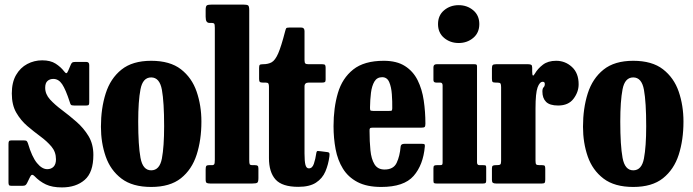

<svg xmlns="http://www.w3.org/2000/svg" viewBox="-20 -800 3020 837"><path d="M284 -355.5Q266.5 -409.5 251 -432.8Q235.5 -456 212.5 -456Q197 -456 187 -447Q177 -438 177 -417.5Q177 -389.5 198.2 -366.2Q219.5 -343 250.8 -319.8Q282 -296.5 313.2 -269.2Q344.5 -242 365.8 -207Q387 -172 387 -124.5Q387 -48.5 349.2 -15.8Q311.5 17 250 17Q207.5 17 180 4Q152.5 -9 130 -32.5Q118.5 -44.5 111.5 -29.5L98 -2Q95 4 91.2 7Q87.5 10 78 10H30Q21.5 10 19.2 6.8Q17 3.5 17 -5V-172Q17 -181 19.2 -184.5Q21.5 -188 30 -188H83Q93.5 -188 96.5 -185Q99.5 -182 102 -174.5Q119 -116.5 141 -89.5Q163 -62.5 186 -62.5Q203 -62.5 213.5 -73.2Q224 -84 224 -105.5Q224 -137.5 204.5 -160.8Q185 -184 156.5 -205Q128 -226 99.2 -250.5Q70.5 -275 51 -308.8Q31.5 -342.5 31.5 -392.5Q31.5 -441 50 -473Q68.5 -505 98.8 -521Q129 -537 164 -537Q200 -537 222.5 -522.5Q245 -508 259.5 -489Q265.5 -481 269.2 -481Q273 -481 277.5 -492L289 -519Q292 -525.5 295.5 -527.8Q299 -530 309.5 -530H356.5Q369 -530 369 -516.5V-354Q369 -346 366.8 -343Q364.5 -340 356 -340H303Q291.5 -340 288.8 -343.8Q286 -347.5 284 -355.5Z M420 -247.5Q420 -327.5 440.8 -392.8Q461.5 -458 509.5 -496.5Q557.5 -535 639 -535Q721 -535 768.8 -498Q816.5 -461 837.2 -400.5Q858 -340 858 -270Q858 -190 837.2 -125.5Q816.5 -61 768.8 -23Q721 15 639 15Q557.5 15 509.5 -21.5Q461.5 -58 440.8 -117.8Q420 -177.5 420 -247.5ZM582.5 -270Q582.5 -166 592.5 -111.8Q602.5 -57.5 639 -57.5Q676 -57.5 685.8 -109.2Q695.5 -161 695.5 -250Q695.5 -354.5 685.8 -408.5Q676 -462.5 639 -462.5Q602.5 -462.5 592.5 -411Q582.5 -359.5 582.5 -270Z M904 -700H894Q885 -700 880.8 -706Q876.5 -712 876.5 -727V-756.5Q876.5 -773.5 882.2 -776.8Q888 -780 904.5 -780H1039.5Q1056.5 -780 1061.5 -776.5Q1066.5 -773 1066.5 -755.5V-104Q1066.5 -88.5 1068.5 -84.2Q1070.5 -80 1082 -80H1091.5Q1100 -80 1103.2 -77.2Q1106.5 -74.5 1106.5 -65V-23.5Q1106.5 -7 1101.5 -3.5Q1096.5 0 1080 0H896.5Q885 0 880.8 -2.8Q876.5 -5.5 876.5 -17.5V-60.5Q876.5 -71.5 878.8 -75.8Q881 -80 892 -80H906Q910.5 -80 913.5 -83.5Q916.5 -87 916.5 -103.5V-678.5Q916.5 -693.5 913.8 -696.8Q911 -700 904 -700Z M1416 -118.5Q1411.5 -83 1398.5 -52.5Q1385.5 -22 1357.5 -3.8Q1329.5 14.5 1280.5 14.5Q1210 14.5 1181.2 -17.5Q1152.5 -49.5 1152.5 -111V-422Q1152.5 -431.5 1150 -435.8Q1147.5 -440 1137.5 -440H1125.5Q1116 -440 1112.8 -443Q1109.5 -446 1109.5 -455.5V-504Q1109.5 -514.5 1112.5 -517.2Q1115.5 -520 1126 -520Q1149 -520 1164.2 -528.5Q1179.5 -537 1192.8 -567.2Q1206 -597.5 1223 -663.5Q1225.5 -673 1227.5 -676.5Q1229.5 -680 1242 -680H1292.5Q1307.5 -680 1307.5 -664.5V-538Q1307.5 -526.5 1311.2 -523.2Q1315 -520 1325.5 -520H1385Q1394 -520 1396.8 -517Q1399.5 -514 1399.5 -505V-452.5Q1399.5 -444.5 1396 -442.2Q1392.5 -440 1384.5 -440H1326Q1307.5 -440 1307.5 -423.5V-130.5Q1307.5 -97 1311.5 -81.5Q1315.5 -66 1326.5 -66Q1341.5 -66 1348.2 -85.8Q1355 -105.5 1359 -133Q1360.5 -142 1365.2 -141.8Q1370 -141.5 1379 -140.5L1406.5 -137Q1415 -136 1416 -131.5Q1417 -127 1416 -118.5Z M1434 -250Q1434 -330 1453 -394.5Q1472 -459 1519.8 -497Q1567.5 -535 1653 -535Q1709.5 -535 1745.2 -512.2Q1781 -489.5 1800.5 -450.5Q1820 -411.5 1827.2 -362.2Q1834.5 -313 1834.5 -260.5Q1834.5 -249.5 1831.2 -246.5Q1828 -243.5 1817 -243.5H1605Q1595.5 -243.5 1593 -240.8Q1590.5 -238 1591 -229Q1591 -183.5 1594.8 -145.2Q1598.5 -107 1612.5 -84Q1626.5 -61 1656.5 -61Q1695.5 -61 1709.2 -90.2Q1723 -119.5 1726.5 -161Q1727.5 -173 1742.5 -173H1820Q1829 -173 1830.8 -170.8Q1832.5 -168.5 1832 -161.5Q1825 -81 1783 -33Q1741 15 1642 15Q1579 15 1538.2 -6.5Q1497.5 -28 1474.8 -65Q1452 -102 1443 -149.8Q1434 -197.5 1434 -250ZM1606.5 -316.5H1676Q1686 -316.5 1687.8 -318Q1689.5 -319.5 1690 -327.5Q1690.5 -357.5 1688.2 -389Q1686 -420.5 1676.8 -442Q1667.5 -463.5 1646 -463.5Q1623.5 -463.5 1612.2 -444.5Q1601 -425.5 1597.2 -395.5Q1593.5 -365.5 1593 -332Q1593 -323 1594.2 -319.8Q1595.5 -316.5 1606.5 -316.5Z M1889.5 -695Q1889.5 -733 1916 -755.2Q1942.5 -777.5 1979.5 -777.5Q2016.5 -777.5 2043 -755.2Q2069.5 -733 2069.5 -695Q2069.5 -657 2043 -634.8Q2016.5 -612.5 1979.5 -612.5Q1942.5 -612.5 1916 -634.8Q1889.5 -657 1889.5 -695ZM1899 -440H1881.5Q1869.5 -440 1869.5 -451V-506.5Q1869.5 -520 1883 -520H2048.5Q2055 -520 2057.2 -518.2Q2059.5 -516.5 2059.5 -510V-92.5Q2059.5 -80 2070 -80H2086.5Q2094.5 -80 2097 -78.5Q2099.5 -77 2099.5 -69V-14Q2099.5 -5 2097 -2.5Q2094.5 0 2085.5 0H1883.5Q1875 0 1872.2 -2Q1869.5 -4 1869.5 -12.5V-65.5Q1869.5 -75 1872.5 -77.5Q1875.5 -80 1884.5 -80H1897.5Q1905.5 -80 1907.5 -82.2Q1909.5 -84.5 1909.5 -92.5V-427.5Q1909.5 -440 1899 -440Z M2164.5 -420Q2164.5 -432 2161.8 -436Q2159 -440 2147 -440H2141Q2130 -440 2127.2 -443.2Q2124.5 -446.5 2124.5 -457.5V-501.5Q2124.5 -512.5 2127.8 -516.2Q2131 -520 2142 -520H2283Q2292 -520 2296 -517.2Q2300 -514.5 2300 -505V-488.5Q2300 -458 2312 -479.5Q2324.5 -501 2346.8 -518Q2369 -535 2404.5 -535Q2444 -535 2473.2 -508.2Q2502.5 -481.5 2502.5 -432.5Q2502.5 -399 2480.2 -369.5Q2458 -340 2413 -340Q2376.5 -340 2360.5 -356Q2344.5 -372 2344.5 -401Q2344.5 -414.5 2349.8 -419.5Q2355 -424.5 2355 -434Q2355 -443.5 2346 -443.5Q2332.5 -443.5 2323.5 -418.8Q2314.5 -394 2314.5 -328V-99Q2314.5 -87 2317.5 -83.5Q2320.5 -80 2332.5 -80H2343.5Q2353 -80 2355 -76.5Q2357 -73 2357 -63.5V-18Q2357 -7.5 2354.8 -3.8Q2352.5 0 2342.5 0H2142.5Q2133 0 2128.8 -3Q2124.5 -6 2124.5 -15.5V-65.5Q2124.5 -75 2128.2 -77.5Q2132 -80 2141 -80H2145Q2157 -80 2160.8 -83Q2164.5 -86 2164.5 -98Z M2521.5 -247.5Q2521.5 -327.5 2542.2 -392.8Q2563 -458 2611 -496.5Q2659 -535 2740.5 -535Q2822.5 -535 2870.2 -498Q2918 -461 2938.8 -400.5Q2959.5 -340 2959.5 -270Q2959.5 -190 2938.8 -125.5Q2918 -61 2870.2 -23Q2822.5 15 2740.5 15Q2659 15 2611 -21.5Q2563 -58 2542.2 -117.8Q2521.5 -177.5 2521.5 -247.5ZM2684 -270Q2684 -166 2694 -111.8Q2704 -57.5 2740.5 -57.5Q2777.5 -57.5 2787.2 -109.2Q2797 -161 2797 -250Q2797 -354.5 2787.2 -408.5Q2777.5 -462.5 2740.5 -462.5Q2704 -462.5 2694 -411Q2684 -359.5 2684 -270Z"/></svg>

Font: Besley* Condensed
Style: Bold
Weight: 700
Width: 3
Designer: Owen Earl
Foundry: indestructible type*
Version: Version 3.000; ttfautohint (v1.8.3)